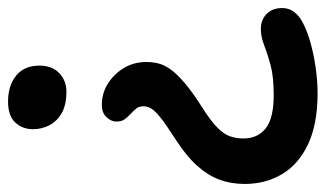

<svg xmlns="http://www.w3.org/2000/svg" viewBox="-195 -361 809 477"><g transform="rotate(-90 209.5 -122.5)"><path d="M216 262Q140 262 90 238.5Q40 215 15.5 174Q-9 133 -9 81Q-9 47 1.5 18.5Q12 -10 36 -37Q60 -64 102 -91Q138 -114 155.5 -128Q173 -142 178.5 -151.5Q184 -161 184 -170Q184 -182 178 -189Q172 -196 164.5 -203Q157 -210 151.5 -217.5Q146 -225 146 -238Q146 -251 157 -262.5Q168 -274 187 -274Q217 -274 241 -258.5Q265 -243 279.5 -218.5Q294 -194 294 -163Q294 -149 290.5 -134Q287 -119 275.5 -103Q264 -87 241 -67.5Q218 -48 180 -24Q147 -3 130.5 13.5Q114 30 109 45.5Q104 61 104 78Q104 113 129 133Q154 153 212 153Q258 153 287 145Q316 137 336.5 129Q357 121 376 121Q398 121 413 135Q428 149 428 174Q428 191 418.5 203.5Q409 216 394 224Q372 236 341.5 244.5Q311 253 278 257.5Q245 262 216 262ZM220 -362Q187 -362 166.5 -374Q146 -386 136.5 -405Q127 -424 127 -445Q127 -471 143.5 -489Q160 -507 196 -507Q235 -507 260 -487Q285 -467 285 -429Q285 -398 266.5 -380Q248 -362 220 -362Z"/></g></svg>

Font: Shantell Sans Medium
Style: Regular
Weight: 500
Designer: Stephen Nixon, Anya Danilova, Shantell Martin
Foundry: Arrow Type
Version: Version 1.011;[c5ecc13dd]